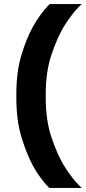

<svg xmlns="http://www.w3.org/2000/svg" viewBox="-20 -720 420 940"><path d="M60 -240V-260Q60 -369 85 -451Q110 -533 141 -589Q159 -621 179.5 -649Q200 -677 223 -700H380Q355 -677 333.5 -649Q312 -621 292 -589Q259 -533 231.5 -451Q204 -369 204 -260V-240Q204 -131 231.5 -49Q259 33 292 89Q312 121 333.5 149Q355 177 380 200H221Q198 177 177.5 149Q157 121 140 89Q110 33 85 -49Q60 -131 60 -240Z"/></svg>

Font: Golos Text
Style: Bold
Weight: 700
Designer: A.Korolkova, Vitaly Kuzmin
Foundry: ParaType Ltd
Version: Version 2.004